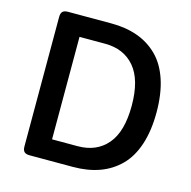

<svg xmlns="http://www.w3.org/2000/svg" viewBox="-103 -803 901 905"><g transform="rotate(15 347.5 -350.0)"><path d="M331.1 -700.2Q402.3 -700.2 459.2 -679.7Q516.1 -659.2 558.1 -617.4Q600.1 -575.7 622.6 -507.8Q645 -439.9 645 -350.1Q645 -260.3 622.6 -192.4Q600.1 -124.5 558.1 -82.8Q516.1 -41 459.2 -20.5Q402.3 0 331.1 0H119.1Q101.1 0 93 -8.1Q85 -16.1 85 -34.2V-666Q85 -684.1 93 -692.1Q101.1 -700.2 119.1 -700.2ZM327.1 -600.1H202.1V-100.1H327.1Q418.9 -100.1 471.4 -161.9Q523.9 -223.6 523.9 -350.1Q523.9 -476.1 471.4 -538.1Q418.9 -600.1 327.1 -600.1Z"/></g></svg>

Font: Asap Symbol
Style: Regular
Weight: 900
Designer: Tania Quindós, Elena González Miranda, Marcela Romero, Pablo Cosgaya
Foundry: Omnibus-Type
Version: Version 1.000;PS 001.000;hotconv 1.0.70;makeotf.lib2.5.58329